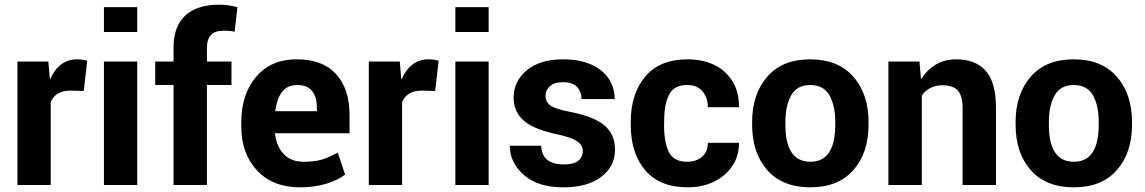

<svg xmlns="http://www.w3.org/2000/svg" viewBox="-20 -792 4900 822"><path d="M197 0H54.5V-528.5H187L193.5 -453L194.5 -452.5Q233 -538 309.5 -538Q333.5 -538 353.5 -532L338.5 -402.5L280.5 -404Q218.5 -404 197 -355.5Z M567.5 0H425V-528.5H567.5ZM567.5 -655H425V-761.5H567.5Z M866 0H723V-428H644.5V-528.5H723V-587Q723 -650.5 746.5 -691.5Q770 -732.5 814 -752.2Q858 -772 918.5 -772Q954.5 -772 996.5 -761.5L984.5 -656Q968 -660.5 941.5 -660.5Q939 -660.5 936 -660.5Q866 -660.5 866 -588Q866 -587.5 866 -587V-528.5H971V-428H866Z M1264 10Q1148 10 1080.5 -62.2Q1013 -134.5 1013 -249V-268.5Q1013 -388.5 1076.5 -463.2Q1140 -538 1249.5 -538H1251.5Q1361 -538 1418.8 -474.8Q1476.5 -411.5 1476.5 -299.5V-221.5H1157Q1163.5 -166 1194.2 -132.8Q1225 -99.5 1279 -99.5Q1327.5 -99.5 1358 -108.8Q1388.5 -118 1426 -138.5L1457.5 -44.5Q1426 -20.5 1376.5 -5.2Q1327 10 1264 10ZM1337 -316Q1337 -345.5 1333 -365.5Q1329 -385.5 1316.5 -402Q1296 -428 1253 -428Q1252.5 -428 1251.5 -428Q1172.5 -428 1158.5 -316Z M1701.5 0H1559V-528.5H1691.5L1698 -453L1699 -452.5Q1737.5 -538 1814 -538Q1838 -538 1858 -532L1843 -402.5L1785 -404Q1723 -404 1701.5 -355.5Z M2072 0H1929.5V-528.5H2072ZM2072 -655H1929.5V-761.5H2072Z M2391 10Q2283 10 2222.8 -43Q2162.5 -96 2162.5 -168H2297Q2300 -88 2394 -88Q2435 -88 2455 -103.2Q2475 -118.5 2475 -145.5Q2475 -170.5 2451 -187Q2427 -203.5 2368 -216.5Q2269 -236.5 2224 -274.2Q2179 -312 2179 -374.5Q2179 -444.5 2235.5 -491.2Q2292 -538 2390 -538Q2462.5 -538 2511.8 -515.5Q2561 -493 2586.2 -454.8Q2611.5 -416.5 2611.5 -368H2469.5Q2469.5 -399 2450.8 -419.5Q2432 -440 2390 -440Q2353 -440 2334.2 -423Q2315.5 -406 2315.5 -381Q2315.5 -356 2335.8 -340.8Q2356 -325.5 2420.5 -313Q2523.5 -293 2568.2 -254.8Q2613 -216.5 2613 -151.5Q2613 -79.5 2554.2 -34.8Q2495.5 10 2391 10Z M2925 10Q2804 10 2742.2 -63.2Q2680.5 -136.5 2680.5 -256.5V-271Q2680.5 -390 2742.2 -464Q2804 -538 2924 -538Q2989 -538 3038.5 -513.8Q3088 -489.5 3116 -444Q3144 -398.5 3144 -333H3010.5Q3010.5 -373 2988 -400.5Q2965.5 -428 2921.5 -428Q2864.5 -428 2844 -385.5Q2831.5 -360 2827.2 -330Q2823 -300 2823 -256.5Q2823 -183 2843.5 -141.2Q2864 -99.5 2922 -99.5Q2960 -99.5 2985.2 -120.5Q3010.5 -141.5 3010.5 -180.5H3144Q3144 -97 3081.5 -43.5Q3019 10 2925 10Z M3449.5 10Q3330 10 3265 -63.5Q3200 -137 3200 -259V-269Q3200 -389.5 3265 -464Q3329.5 -538 3448.5 -538Q3568 -538 3633.2 -463.8Q3698.5 -389.5 3698.5 -269V-259Q3698.5 -137.5 3633.5 -63.8Q3568.5 10 3449.5 10ZM3449.5 -99.5Q3533 -99.5 3551 -197.5Q3556 -225.5 3556 -262Q3556 -265.5 3556 -269Q3556 -341 3530.8 -384.5Q3505.5 -428 3448.5 -428Q3392.5 -428 3367.5 -384.2Q3342.5 -340.5 3342.5 -269V-259Q3342.5 -258.5 3342.5 -257.5Q3342.5 -99.5 3449.5 -99.5Z M4244 0H4101V-329.5Q4101 -381.5 4080.8 -404.2Q4060.5 -427 4014.5 -427Q3958.5 -427 3926.5 -383.5V0H3783.5V-528.5H3916.5L3923 -455L3924.5 -454.5Q3949.5 -493.5 3986.8 -515.8Q4024 -538 4074.5 -538Q4156 -538 4200 -489Q4244 -440 4244 -330Z M4577.5 10Q4458 10 4393 -63.5Q4328 -137 4328 -259V-269Q4328 -389.5 4393 -464Q4457.5 -538 4576.5 -538Q4696 -538 4761.2 -463.8Q4826.5 -389.5 4826.5 -269V-259Q4826.5 -137.5 4761.5 -63.8Q4696.5 10 4577.5 10ZM4577.5 -99.5Q4661 -99.5 4679 -197.5Q4684 -225.5 4684 -262Q4684 -265.5 4684 -269Q4684 -341 4658.8 -384.5Q4633.5 -428 4576.5 -428Q4520.5 -428 4495.5 -384.2Q4470.5 -340.5 4470.5 -269V-259Q4470.5 -258.5 4470.5 -257.5Q4470.5 -99.5 4577.5 -99.5Z"/></svg>

Font: Roberto Sans
Style: Bold
Weight: 700
Designer: Google (font) & Cristiano Sobral (main changes)
Version: Version 1.000;October 12, 2021;FontCreator 14.0.0.2814 64-bi